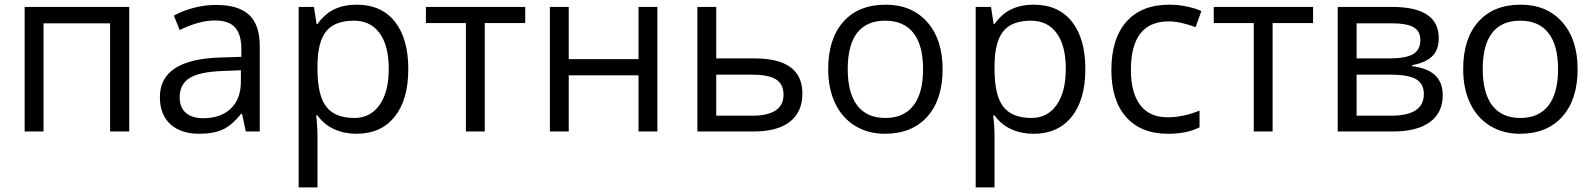

<svg xmlns="http://www.w3.org/2000/svg" viewBox="-20 -565 6855 825"><path d="M167 0H85.9V-535.2H535.2V0H453.1V-464.8H167Z M1036.1 0 1020 -76.2H1016.1Q976.1 -25.9 936.3 -8.1Q896.5 9.8 836.9 9.8Q757.3 9.8 712.2 -31.2Q667 -72.3 667 -147.9Q667 -310.1 926.3 -317.9L1017.1 -320.8V-354Q1017.1 -417 990 -447Q962.9 -477.1 903.3 -477.1Q836.4 -477.1 752 -436L727.1 -498Q766.6 -519.5 813.7 -531.7Q860.8 -543.9 908.2 -543.9Q1003.9 -543.9 1050 -501.5Q1096.2 -459 1096.2 -365.2V0ZM853 -57.1Q928.7 -57.1 971.9 -98.6Q1015.1 -140.1 1015.1 -214.8V-263.2L934.1 -259.8Q837.4 -256.3 794.7 -229.7Q752 -203.1 752 -147Q752 -103 778.6 -80.1Q805.2 -57.1 853 -57.1Z M1512.2 9.8Q1460 9.8 1416.7 -9.5Q1373.5 -28.8 1344.2 -68.8H1338.4Q1344.2 -22 1344.2 20V240.2H1263.2V-535.2H1329.1L1340.3 -461.9H1344.2Q1375.5 -505.9 1417 -525.4Q1458.5 -544.9 1512.2 -544.9Q1618.7 -544.9 1676.5 -472.2Q1734.4 -399.4 1734.4 -268.1Q1734.4 -136.2 1675.5 -63.2Q1616.7 9.8 1512.2 9.8ZM1500.5 -476.1Q1418.5 -476.1 1381.8 -430.7Q1345.2 -385.3 1344.2 -286.1V-268.1Q1344.2 -155.3 1381.8 -106.7Q1419.4 -58.1 1502.4 -58.1Q1571.8 -58.1 1611.1 -114.3Q1650.4 -170.4 1650.4 -269Q1650.4 -369.1 1611.1 -422.6Q1571.8 -476.1 1500.5 -476.1Z M2236.8 -465.8H2063V0H1981.9V-465.8H1810.1V-535.2H2236.8Z M2423.8 -535.2V-311H2723.6V-535.2H2804.7V0H2723.6V-241.2H2423.8V0H2342.8V-535.2Z M3057.6 -314H3222.7Q3427.7 -314 3427.7 -163.1Q3427.7 -84 3374.3 -42Q3320.8 0 3217.8 0H2976.6V-535.2H3057.6ZM3057.6 -244.1V-67.9H3213.9Q3278.3 -67.9 3312.5 -90.3Q3346.7 -112.8 3346.7 -158.2Q3346.7 -202.6 3315.2 -223.4Q3283.7 -244.1 3211.4 -244.1Z M4030.3 -268.1Q4030.3 -137.2 3964.4 -63.7Q3898.4 9.8 3782.2 9.8Q3710.4 9.8 3654.8 -23.9Q3599.1 -57.6 3568.8 -120.6Q3538.6 -183.6 3538.6 -268.1Q3538.6 -398.9 3604 -471.9Q3669.4 -544.9 3785.6 -544.9Q3897.9 -544.9 3964.1 -470.2Q4030.3 -395.5 4030.3 -268.1ZM3622.6 -268.1Q3622.6 -165.5 3663.6 -111.8Q3704.6 -58.1 3784.2 -58.1Q3863.8 -58.1 3905 -111.6Q3946.3 -165 3946.3 -268.1Q3946.3 -370.1 3905 -423.1Q3863.8 -476.1 3783.2 -476.1Q3703.6 -476.1 3663.1 -423.8Q3622.6 -371.6 3622.6 -268.1Z M4421.4 9.8Q4369.1 9.8 4325.9 -9.5Q4282.7 -28.8 4253.4 -68.8H4247.6Q4253.4 -22 4253.4 20V240.2H4172.4V-535.2H4238.3L4249.5 -461.9H4253.4Q4284.7 -505.9 4326.2 -525.4Q4367.7 -544.9 4421.4 -544.9Q4527.8 -544.9 4585.7 -472.2Q4643.6 -399.4 4643.6 -268.1Q4643.6 -136.2 4584.7 -63.2Q4525.9 9.8 4421.4 9.8ZM4409.7 -476.1Q4327.6 -476.1 4291 -430.7Q4254.4 -385.3 4253.4 -286.1V-268.1Q4253.4 -155.3 4291 -106.7Q4328.6 -58.1 4411.6 -58.1Q4481 -58.1 4520.3 -114.3Q4559.6 -170.4 4559.6 -269Q4559.6 -369.1 4520.3 -422.6Q4481 -476.1 4409.7 -476.1Z M4999 9.8Q4882.8 9.8 4819.1 -61.8Q4755.4 -133.3 4755.4 -264.2Q4755.4 -398.4 4820.1 -471.7Q4884.8 -544.9 5004.4 -544.9Q5043 -544.9 5081.5 -536.6Q5120.1 -528.3 5142.1 -517.1L5117.2 -448.2Q5090.3 -459 5058.6 -466.1Q5026.9 -473.1 5002.4 -473.1Q4839.4 -473.1 4839.4 -265.1Q4839.4 -166.5 4879.2 -113.8Q4918.9 -61 4997.1 -61Q5064 -61 5134.3 -89.8V-18.1Q5080.6 9.8 4999 9.8Z M5622.1 -465.8H5448.2V0H5367.2V-465.8H5195.3V-535.2H5622.1Z M6162.1 -400.9Q6162.1 -348.6 6132.1 -321.5Q6102.1 -294.4 6047.9 -285.2V-280.8Q6116.2 -271.5 6147.7 -240.7Q6179.2 -210 6179.2 -155.8Q6179.2 -81.1 6124.3 -40.5Q6069.3 0 5963.9 0H5728V-535.2H5962.9Q6162.1 -535.2 6162.1 -400.9ZM6098.1 -161.1Q6098.1 -204.6 6065.2 -224.4Q6032.2 -244.1 5956.1 -244.1H5809.1V-67.9H5958Q6098.1 -67.9 6098.1 -161.1ZM6083 -393.1Q6083 -432.1 6053 -448.5Q6022.9 -464.8 5961.9 -464.8H5809.1V-314H5946.3Q6021.5 -314 6052.2 -332.5Q6083 -351.1 6083 -393.1Z M6758.8 -268.1Q6758.8 -137.2 6692.9 -63.7Q6627 9.8 6510.7 9.8Q6439 9.8 6383.3 -23.9Q6327.6 -57.6 6297.4 -120.6Q6267.1 -183.6 6267.1 -268.1Q6267.1 -398.9 6332.5 -471.9Q6397.9 -544.9 6514.2 -544.9Q6626.5 -544.9 6692.6 -470.2Q6758.8 -395.5 6758.8 -268.1ZM6351.1 -268.1Q6351.1 -165.5 6392.1 -111.8Q6433.1 -58.1 6512.7 -58.1Q6592.3 -58.1 6633.5 -111.6Q6674.8 -165 6674.8 -268.1Q6674.8 -370.1 6633.5 -423.1Q6592.3 -476.1 6511.7 -476.1Q6432.1 -476.1 6391.6 -423.8Q6351.1 -371.6 6351.1 -268.1Z"/></svg>

Font: Zoram GWebM
Style: Regular
Weight: 400
Foundry: Ascender Corporation
Version: Version 1.000